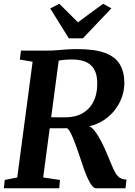

<svg xmlns="http://www.w3.org/2000/svg" viewBox="-20 -1016 730 1036"><path d="M1 0 5.5 -45 73 -58.5 156 -683 87 -694.5 93 -743H234.5Q263.5 -743 286.5 -745Q309.5 -747 335.5 -749Q361.5 -751 397.5 -751Q492.5 -751 547.8 -730Q603 -709 626.8 -668.5Q650.5 -628 651 -570Q651 -509 621.2 -455.2Q591.5 -401.5 539.2 -367.2Q487 -333 418.5 -329L449.5 -337Q465 -338 482 -319.8Q499 -301.5 514.5 -274.2Q530 -247 542.5 -219.8Q555 -192.5 562 -175Q574.5 -145 584.2 -121.5Q594 -98 604 -81.2Q614 -64.5 627.8 -56Q641.5 -47.5 662.5 -47L657 0H499Q488 0 476.8 -13.5Q465.5 -27 454.5 -50.8Q443.5 -74.5 432.5 -105.5Q420.5 -140 408.8 -175.8Q397 -211.5 385.2 -243Q373.5 -274.5 362.5 -296.5Q351.5 -318.5 341 -324.5Q338.5 -324 326 -323.8Q313.5 -323.5 296.8 -323.8Q280 -324 263.5 -324Q247 -324 236.5 -324L243.5 -384Q252.5 -383.5 268 -383.2Q283.5 -383 300.2 -383Q317 -383 330 -383Q343 -383 347.5 -383.5Q385 -385.5 414.8 -399.5Q444.5 -413.5 465 -438Q485.5 -462.5 495.8 -497Q506 -531.5 504.5 -575.5Q502.5 -635.5 469.2 -665.2Q436 -695 368.5 -695Q359 -695 341.2 -694.2Q323.5 -693.5 305.2 -690.5Q287 -687.5 275.5 -682L301 -721L213 -58.5L303.5 -45L299.5 0ZM351.5 -809 251 -970.5 300 -995.5Q325.5 -970.5 350.8 -945.5Q376 -920.5 400.5 -895.5Q434.5 -921 468.2 -945.8Q502 -970.5 536.5 -995.5L581 -971L427 -809Z"/></svg>

Font: Merriweather 24pt
Style: Bold Italic
Weight: 700
Italic angle: -7.8°
Designer: Eben Sorkin
Foundry: Eben Sorkin
Version: Version 2.101